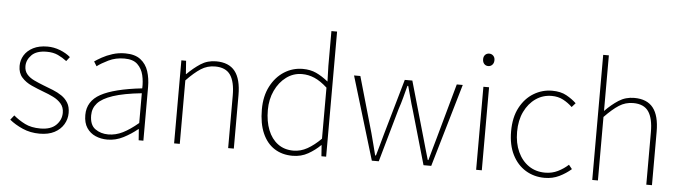

<svg xmlns="http://www.w3.org/2000/svg" viewBox="-49 -997 4304 1214"><g transform="rotate(5 2103.0 -390.5)"><path d="M229 13Q170 13 121 -8.5Q72 -30 37 -59L60 -88Q93 -60 133 -40Q173 -20 231 -20Q297 -20 330.5 -53Q364 -86 364 -131Q364 -166 344 -189Q324 -212 293.5 -227Q263 -242 232 -253Q192 -268 154 -285Q116 -302 91 -330Q66 -358 66 -403Q66 -440 85 -471Q104 -502 141 -521Q178 -540 232 -540Q272 -540 311 -525Q350 -510 378 -486L357 -459Q331 -479 301 -493Q271 -507 230 -507Q165 -507 134 -475.5Q103 -444 103 -405Q103 -374 120.5 -353.5Q138 -333 166.5 -319.5Q195 -306 226 -294Q258 -282 289 -269.5Q320 -257 345 -240Q370 -223 385.5 -197.5Q401 -172 401 -133Q401 -94 381 -60.5Q361 -27 323 -7Q285 13 229 13Z M659 13Q618 13 583.5 -2Q549 -17 528 -48.5Q507 -80 507 -130Q507 -218 590 -263.5Q673 -309 851 -329Q853 -372 843.5 -412.5Q834 -453 806 -480Q778 -507 723 -507Q667 -507 622 -485Q577 -463 551 -443L533 -472Q550 -484 578.5 -500Q607 -516 644.5 -528Q682 -540 725 -540Q787 -540 822.5 -512.5Q858 -485 872.5 -440Q887 -395 887 -341V0H857L852 -70H849Q809 -37 760.5 -12Q712 13 659 13ZM662 -20Q709 -20 754 -42.5Q799 -65 851 -109V-298Q737 -286 669.5 -263.5Q602 -241 573 -208.5Q544 -176 544 -131Q544 -70 579 -45Q614 -20 662 -20Z M1082 0V-527H1112L1118 -443H1120Q1161 -484 1204 -512Q1247 -540 1302 -540Q1383 -540 1422 -490.5Q1461 -441 1461 -339V0H1425V-334Q1425 -421 1395.5 -464Q1366 -507 1298 -507Q1249 -507 1208.5 -481Q1168 -455 1118 -403V0Z M1834 13Q1768 13 1719 -18.5Q1670 -50 1643 -111.5Q1616 -173 1616 -262Q1616 -347 1648.5 -409.5Q1681 -472 1734.5 -506Q1788 -540 1852 -540Q1900 -540 1937 -523Q1974 -506 2014 -474L2011 -573V-794H2047V0H2017L2012 -70H2010Q1977 -37 1933 -12Q1889 13 1834 13ZM1837 -20Q1883 -20 1925.5 -44Q1968 -68 2011 -111V-435Q1968 -474 1929.5 -490.5Q1891 -507 1850 -507Q1795 -507 1750.5 -474Q1706 -441 1680 -385.5Q1654 -330 1654 -262Q1654 -190 1675.5 -135.5Q1697 -81 1738 -50.5Q1779 -20 1837 -20Z M2337 0 2178 -527H2218L2319 -174Q2328 -137 2337.5 -103.5Q2347 -70 2355 -35H2360Q2370 -70 2379.5 -103.5Q2389 -137 2399 -174L2500 -527H2548L2649 -174Q2659 -137 2669 -103.5Q2679 -70 2689 -35H2693Q2702 -70 2712 -103.5Q2722 -137 2732 -174L2830 -527H2868L2714 0H2665L2567 -341Q2555 -379 2545.5 -416Q2536 -453 2525 -491H2520Q2510 -453 2500 -415Q2490 -377 2477 -339L2381 0Z M2999 0V-527H3035V0ZM3018 -660Q3002 -660 2992 -671Q2982 -682 2982 -701Q2982 -718 2992 -728.5Q3002 -739 3018 -739Q3033 -739 3043.5 -728.5Q3054 -718 3054 -701Q3054 -682 3043.5 -671Q3033 -660 3018 -660Z M3434 13Q3367 13 3313.5 -19.5Q3260 -52 3229 -113.5Q3198 -175 3198 -262Q3198 -351 3231 -413Q3264 -475 3318 -507.5Q3372 -540 3435 -540Q3489 -540 3526 -519.5Q3563 -499 3589 -474L3566 -448Q3540 -473 3508 -490Q3476 -507 3435 -507Q3379 -507 3334 -476Q3289 -445 3262.5 -390Q3236 -335 3236 -262Q3236 -190 3261 -135.5Q3286 -81 3330.5 -50.5Q3375 -20 3435 -20Q3479 -20 3516 -38.5Q3553 -57 3581 -83L3602 -57Q3569 -28 3527 -7.5Q3485 13 3434 13Z M3736 0V-794H3772V-560V-441Q3814 -484 3857.5 -512Q3901 -540 3956 -540Q4037 -540 4076 -490.5Q4115 -441 4115 -339V0H4079V-334Q4079 -421 4049.5 -464Q4020 -507 3952 -507Q3903 -507 3862.5 -481Q3822 -455 3772 -403V0Z"/></g></svg>

Font: Noto Sans TC Thin Thin
Style: Regular
Weight: 250
Version: Version 2.004-H2;hotconv 1.0.118;makeotfexe 2.5.65603